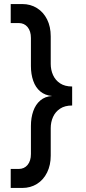

<svg xmlns="http://www.w3.org/2000/svg" viewBox="-20 -730 426 950"><path d="M337 -208 238 -255Q203 -258 179.5 -277.5Q156 -297 144.5 -330Q133 -363 133 -403V-542Q133 -576 116.5 -596Q100 -616 72 -616H33V-710H90Q131 -710 163 -690Q195 -670 213 -634Q231 -598 231 -550V-414Q231 -384 242.5 -358.5Q254 -333 277.5 -317.5Q301 -302 337 -302ZM90 200H33V106H72Q100 106 116.5 86Q133 66 133 32V-107Q133 -147 144.5 -180Q156 -213 179.5 -233Q203 -253 238 -255L337 -302V-208Q301 -208 277.5 -192.5Q254 -177 242.5 -151.5Q231 -126 231 -96V40Q231 87 213 123.5Q195 160 163 180Q131 200 90 200Z"/></svg>

Font: Fustat SemiBold
Style: Regular
Weight: 600
Designer: Mohamed Gaber, Khaled Hosny, Laura Garcia Mut
Foundry: Kief Type Foundry, Alif Type Foundry, Hard Type Foundry
Version: Version 1.007